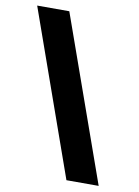

<svg xmlns="http://www.w3.org/2000/svg" viewBox="-87 -769 642 888"><g transform="rotate(10 234.5 -325.0)"><path d="M14.6 -710.9H165.5L439.5 61H288.1Z"/></g></svg>

Font: Ufes Sans ExtraBold
Style: Regular
Weight: 800
Designer: Ricardo Esteves & Filipe Motta
Foundry: ProDesignUfes - Ricardo Esteves, Filipe Motta (This is a derivative work, based on Roboto family, by Christian Robertson
Version: Version 2.0